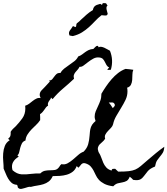

<svg xmlns="http://www.w3.org/2000/svg" viewBox="-90 -1208 1092 1252"><path d="M981.4 -251Q979.5 -224.6 971.2 -211.4Q962.9 -198.2 953.6 -187.5Q944.3 -176.8 935.1 -163.1Q925.8 -149.4 920.9 -122.1Q888.7 -109.4 874 -92.3Q859.4 -75.2 849.1 -60.5Q838.9 -45.9 824.7 -38.1Q810.5 -30.3 778.3 -35.2Q773.4 -41 768.1 -45.9Q762.7 -50.8 755.9 -55.7Q748 -35.2 735.8 -28.3Q723.6 -21.5 709 -19Q694.3 -16.6 678.7 -12.7Q663.1 -8.8 648.4 6.8Q611.3 2 589.4 -9.8Q567.4 -21.5 554.7 -35.6Q542 -49.8 534.7 -65.9Q527.3 -82 519.5 -96.7Q511.7 -111.3 500.5 -123.5Q489.3 -135.7 467.8 -142.6Q458 -145.5 451.7 -143.6Q445.3 -141.6 440.4 -136.7Q435.5 -131.8 431.2 -125.5Q426.8 -119.1 420.9 -114.3L410.2 -125Q401.4 -101.6 384.3 -88.4Q367.2 -75.2 345.2 -68.8Q323.2 -62.5 299.3 -61Q275.4 -59.6 253.9 -59.6Q243.2 -36.1 227.5 -24.4Q211.9 -12.7 192.9 -6.8Q173.8 -1 153.3 2Q132.8 4.9 111.3 10.7Q102.5 8.8 92.3 11.7Q82 14.6 71.8 18.1Q61.5 21.5 51.3 23.4Q41 25.4 34.2 21.5Q25.4 16.6 25.4 9.8Q25.4 2.9 20.5 -2.9H18.6Q-2 -4.9 -14.6 -16.1Q-27.3 -27.3 -36.6 -43Q-45.9 -58.6 -52.7 -76.2Q-59.6 -93.8 -66.4 -108.4Q-66.4 -129.9 -68.8 -155.8Q-71.3 -181.6 -69.3 -207.5Q-67.4 -233.4 -58.6 -255.9Q-49.8 -278.3 -29.3 -292L-26.4 -293.9L-37.1 -302.7Q-24.4 -313.5 -22 -323.7Q-19.5 -334 -20.5 -348.6Q-13.7 -359.4 -5.4 -367.7Q2.9 -376 11.7 -383.8Q36.1 -409.2 55.7 -436.5Q75.2 -463.9 75.2 -501Q75.2 -505.9 74.7 -509.8Q74.2 -513.7 74.2 -518.6Q87.9 -522.5 100.1 -531.7Q112.3 -541 124 -550.3Q135.7 -559.6 148.4 -565.4Q161.1 -571.3 174.8 -568.4Q172.9 -574.2 170.9 -579.1Q168.9 -584 168.9 -589.8Q168.9 -606.4 181.2 -619.1Q193.4 -631.8 203.1 -641.6Q210.9 -649.4 220.7 -660.6Q230.5 -671.9 235.4 -676.8L229.5 -682.6Q244.1 -683.6 251 -691.9Q257.8 -700.2 264.2 -709Q270.5 -717.8 278.3 -725.1Q286.1 -732.4 301.8 -732.4H304.7Q312.5 -748 328.1 -760.3Q343.8 -772.5 360.8 -784.2Q377.9 -795.9 394.5 -808.6Q411.1 -821.3 419.9 -839.8Q434.6 -844.7 445.3 -853Q456.1 -861.3 466.3 -868.7Q476.6 -876 488.8 -881.8Q501 -887.7 518.6 -888.7Q523.4 -893.6 531.2 -901.4Q539.1 -909.2 543.9 -909.2Q548.8 -909.2 550.3 -905.8Q551.8 -902.3 553.7 -899.4Q559.6 -904.3 569.8 -902.8Q580.1 -901.4 590.8 -896.5Q601.6 -891.6 611.3 -885.7Q621.1 -879.9 627 -877Q651.4 -816.4 632.8 -752.9Q627.9 -752.9 622.1 -752.4Q616.2 -752 610.4 -752Q610.4 -755.9 615.2 -760.7Q620.1 -765.6 622.1 -767.6Q610.4 -773.4 604.5 -783.7Q598.6 -793.9 593.8 -804.2Q588.9 -814.5 581.5 -822.8Q574.2 -831.1 558.6 -833Q537.1 -835.9 518.6 -825.7Q500 -815.4 484.4 -803.2Q468.8 -791 455.1 -780.8Q441.4 -770.5 428.7 -772.5Q422.9 -760.7 415.5 -752.9Q408.2 -745.1 401.9 -737.3Q395.5 -729.5 392.1 -719.7Q388.7 -710 392.6 -694.3Q357.4 -661.1 320.8 -630.4Q284.2 -599.6 252.9 -561.5L242.2 -572.3Q242.2 -565.4 237.8 -560.1Q233.4 -554.7 229.5 -548.8Q225.6 -543 223.1 -535.6Q220.7 -528.3 223.6 -519.5Q215.8 -514.6 210.4 -508.3Q205.1 -502 200.2 -494.1Q194.3 -485.4 188 -478Q181.6 -470.7 171.9 -463.9L170.9 -462.9Q171.9 -453.1 171.9 -444.3Q171.9 -435.5 171.9 -424.8Q161.1 -408.2 145.5 -393.6Q129.9 -378.9 115.2 -363.8Q100.6 -348.6 89.4 -331.1Q78.1 -313.5 76.2 -292Q59.6 -286.1 52.7 -272.5Q45.9 -258.8 42 -244.1Q38.1 -229.5 35.2 -215.8Q32.2 -202.1 23.4 -195.3L32.2 -186.5Q6.8 -171.9 -4.9 -150.4Q-16.6 -128.9 -8.8 -99.6L-7.8 -98.6V-97.7Q20.5 -73.2 49.8 -71.3Q79.1 -69.3 113.3 -74.2Q128.9 -76.2 143.1 -76.7Q157.2 -77.1 170.9 -77.1H172.9Q186.5 -90.8 202.1 -94.2Q217.8 -97.7 236.3 -97.7Q252 -97.7 266.6 -99.6Q281.2 -101.6 292 -114.3Q295.9 -118.2 297.9 -122.1Q299.8 -126 302.7 -129.9Q304.7 -131.8 306.6 -133.8Q308.6 -135.7 310.5 -137.7Q332 -132.8 350.6 -143.1Q369.1 -153.3 386.2 -168Q403.3 -182.6 420.4 -197.8Q437.5 -212.9 455.1 -218.8Q477.5 -241.2 484.9 -267.6Q492.2 -293.9 494.1 -323.2Q495.1 -337.9 496.6 -350.6Q498 -363.3 501.5 -374.5Q504.9 -385.7 511.7 -396Q518.6 -406.2 531.2 -417L533.2 -418.9Q531.2 -426.8 529.3 -432.6Q527.3 -438.5 527.3 -447.3Q527.3 -465.8 534.2 -482.4Q541 -499 549.3 -516.1Q557.6 -533.2 564.5 -552.7Q571.3 -572.3 571.3 -596.7Q585 -620.1 601.6 -644.5Q618.2 -668.9 637.7 -691.4Q657.2 -713.9 679.7 -731.4Q702.1 -749 728.5 -758.8Q741.2 -757.8 754.4 -756.3Q767.6 -754.9 779.3 -752.9Q773.4 -739.3 773.4 -721.2Q773.4 -703.1 772 -686Q770.5 -668.9 763.7 -655.3Q756.8 -641.6 738.3 -635.7Q740.2 -632.8 740.7 -624.5Q741.2 -616.2 741.2 -612.3Q741.2 -583 728.5 -556.6Q715.8 -530.3 699.7 -504.4Q683.6 -478.5 668.5 -452.1Q653.3 -425.8 647.5 -398.4Q644.5 -385.7 634.3 -375Q624 -364.3 613.8 -353.5Q603.5 -342.8 597.2 -330.6Q590.8 -318.4 595.7 -303.7Q587.9 -291 577.6 -282.7Q567.4 -274.4 559.6 -266.1Q551.8 -257.8 548.8 -246.1Q545.9 -234.4 552.7 -215.8H553.7V-214.8Q564.5 -198.2 570.3 -180.7Q576.2 -163.1 583.5 -146.5Q590.8 -129.9 603 -116.2Q615.2 -102.5 637.7 -95.7Q639.6 -106.4 646.5 -106.9Q653.3 -107.4 661.1 -107.4Q666 -102.5 670.9 -98.1Q675.8 -93.8 680.7 -88.9Q723.6 -88.9 749 -91.8Q774.4 -94.7 792.5 -102.5Q810.5 -110.4 828.1 -125.5Q845.7 -140.6 874 -165Q900.4 -187.5 926.8 -209.5Q953.1 -231.4 981.4 -251ZM657.2 -529.3Q652.3 -540 640.6 -540Q628.9 -540 619.1 -539.1Q627 -531.2 633.3 -521.5Q639.6 -511.7 645.5 -502.9Q650.4 -507.8 655.8 -514.6Q661.1 -521.5 657.2 -529.3ZM612.3 -1118.2Q609.4 -1107.4 600.6 -1106.9Q591.8 -1106.4 578.1 -1108.4H571.3Q548.8 -1090.8 529.8 -1070.3Q510.7 -1049.8 490.2 -1031.2Q469.7 -1012.7 444.8 -997.1Q419.9 -981.4 384.8 -972.7L363.3 -976.6Q358.4 -988.3 359.9 -995.6Q361.3 -1002.9 365.7 -1009.3Q370.1 -1015.6 375.5 -1022.5Q380.9 -1029.3 385.7 -1038.1Q388.7 -1036.1 394.5 -1034.2Q400.4 -1032.2 402.3 -1031.2Q408.2 -1036.1 407.7 -1045.4Q407.2 -1054.7 417 -1060.5Q422.9 -1064.5 427.2 -1068.8Q431.6 -1073.2 436.5 -1078.1Q455.1 -1095.7 474.1 -1112.3Q493.2 -1128.9 515.6 -1142.6Q518.6 -1159.2 528.3 -1168Q538.1 -1176.8 559.6 -1181.6Q561.5 -1181.6 562.5 -1182.1Q563.5 -1182.6 564.5 -1182.6L575.2 -1175.8Q577.1 -1186.5 583 -1187.5Q588.9 -1188.5 601.6 -1186.5L611.3 -1170.9Q605.5 -1168 604.5 -1161.1Q603.5 -1154.3 605 -1146.5Q606.4 -1138.7 608.9 -1130.9Q611.3 -1123 612.3 -1118.2Z"/></svg>

Font: Homemade Apple
Style: Regular
Weight: 400
Designer: Font Diner, Inc
Foundry: Font Diner, Inc
Version: Version 1.000